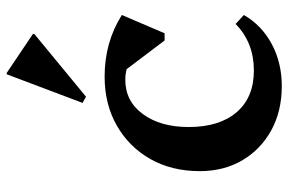

<svg xmlns="http://www.w3.org/2000/svg" viewBox="-160 -664 838 557"><g transform="rotate(-90 258.5 -386.0)"><path d="M287 13Q214 13 158.5 -17.5Q103 -48 71.5 -101.5Q40 -155 40 -225Q40 -306 75 -368Q110 -430 172 -465.5Q234 -501 314 -501Q414 -501 493 -451L440 -327H419L336 -437Q321 -441 305 -441Q243 -441 205.5 -390Q168 -339 168 -257Q168 -168 211 -118Q254 -68 332 -68Q413 -68 467 -121L493 -97Q463 -45 408.5 -16Q354 13 287 13ZM256 -555 238 -565 321 -785H325L438 -709V-705Z"/></g></svg>

Font: Platypi Medium
Style: Regular
Weight: 500
Designer: David Sargent
Foundry: Bolt Cutter Type
Version: Version 1.200; ttfautohint (v1.8.4.7-5d5b)